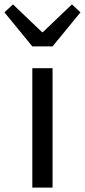

<svg xmlns="http://www.w3.org/2000/svg" viewBox="-55 -853 386 873"><path d="M92 0H184V-543H92ZM92 -642H184L311 -797L272 -833L140 -707H136L4 -833L-35 -797Z"/></svg>

Font: ChiuKong Gothic CL
Style: Regular
Weight: 400
Designer: Ryoko NISHIZUKA 西塚涼子 (kana, bopomofo & ideographs); Paul D. Hunt (Latin, Greek & Cyrillic); Sandoll Communications 산돌커뮤니
Foundry: Adobe
Version: Version 1.300